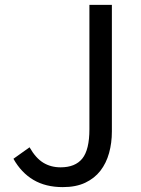

<svg xmlns="http://www.w3.org/2000/svg" viewBox="-20 -753 576 786"><path d="M237 13Q167 13 117 -16.5Q67 -46 35 -103L101 -150Q126 -106 157 -87Q188 -68 228 -68Q288 -68 317 -104Q346 -140 346 -224V-733H438V-215Q438 -168 426.5 -126.5Q415 -85 391 -54Q367 -23 329 -5Q291 13 237 13Z"/></svg>

Font: SpoqaHanSans-Regular
Style: Regular
Weight: 400
Designer: [Spoqa Han Sans] Dong-huui Kim \uAE40 \uB3D9 \uD718  Younghwa Kang \uAC15 \uC601 \uD654  [Noto Sans] Ryoko NISHIZUKA \u8
Foundry: Spoqa (http://www.spoqa-han-sans.com)
Version: Version 2.000